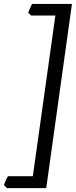

<svg xmlns="http://www.w3.org/2000/svg" viewBox="-60 -801 391 985"><path d="M309.1 -780.8 177.2 164.1H-24.4L-39.6 148.4Q-36.1 137.2 -29.8 123.3Q-23.4 109.4 -19.5 103H108.4L224.1 -721.2H100.1L85 -735.4Q87.9 -745.6 94 -759.3Q100.1 -772.9 104.5 -780.8Z"/></svg>

Font: Gentium Book Plus
Style: Italic
Weight: 400
Italic angle: -8°
Designer: Victor Gaultney, Annie Olsen, Iska Routamaa, Becca Hirsbrunner
Foundry: SIL International
Version: Version 6.101